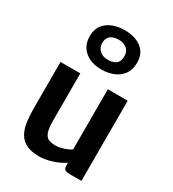

<svg xmlns="http://www.w3.org/2000/svg" viewBox="-218 -1043 1059 1172"><g transform="rotate(30 311.5 -457.0)"><path d="M244.5 8Q187.5 8 152.8 -9.2Q118 -26.5 99.8 -58.2Q81.5 -90 75.2 -133.8Q69 -177.5 69 -230V-557H208.5V-229.5Q208.5 -172.5 218 -144.8Q227.5 -117 247.2 -108.2Q267 -99.5 298 -99.5Q317 -99.5 337.5 -105Q358 -110.5 375.2 -118.2Q392.5 -126 402.5 -133V-557H542.5V8H460Q439 8 427.5 1.8Q416 -4.5 416 -28.5V-66L418.5 -49Q397.5 -33.5 367.8 -20.5Q338 -7.5 305.8 0.2Q273.5 8 244.5 8ZM308.5 -641.5Q232.5 -641.5 188.2 -680.5Q144 -719.5 144.5 -785.5Q145.5 -834.5 170.2 -864.5Q195 -894.5 233 -908Q271 -921.5 311.5 -921.5Q387 -921.5 432.2 -886Q477.5 -850.5 476.5 -783.5Q476 -734.5 452.2 -703.2Q428.5 -672 390.5 -656.8Q352.5 -641.5 308.5 -641.5ZM309.5 -712.5Q345.5 -712 367.5 -727.8Q389.5 -743.5 389.5 -782.5Q389.5 -816 366.8 -834.2Q344 -852.5 309.5 -852.5Q289.5 -852.5 271.8 -846.5Q254 -840.5 242.8 -825.8Q231.5 -811 231.5 -785Q231.5 -753.5 252.8 -733.2Q274 -713 309.5 -712.5Z"/></g></svg>

Font: Merriweather Sans SemiBold
Style: Regular
Weight: 600
Designer: Eben Sorkin
Foundry: Eben Sorkin
Version: Version 2.001